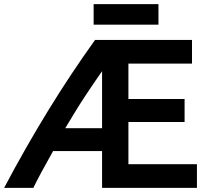

<svg xmlns="http://www.w3.org/2000/svg" viewBox="-34 -900 1002 933"><path d="M923 13H462V-166H224Q159 -51 128 13H-14Q195 -382 428 -706H899V-591H590V-419H863V-307H590V-102H923ZM462 -277V-554Q372 -425 326 -348L283 -277ZM736 -780H421V-880H736Z"/></svg>

Font: Repo
Style: DemiBold
Weight: 600
Designer: Stefan Peev
Foundry: Context Ltd
Version: Version 001.000